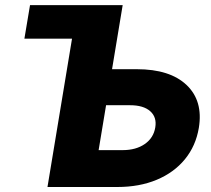

<svg xmlns="http://www.w3.org/2000/svg" viewBox="-20 -748 844 768"><path d="M77.6 -593.3 100.1 -727.5H470.7L428.2 -471.2H527.3Q659.7 -471.2 726.3 -408Q793 -344.7 775.4 -236.8Q763.2 -164.1 719.5 -110.8Q675.8 -57.6 606.7 -28.8Q537.6 0 449.2 0H169.9L268.1 -593.3ZM404.3 -327.1 374.5 -147.5H470.7Q523.9 -147.5 559.1 -171.9Q594.2 -196.3 601.1 -238.3Q607.9 -279.3 580.8 -303.2Q553.7 -327.1 500.5 -327.1Z"/></svg>

Font: Inter Display Extra Bold
Style: Italic
Weight: 800
Italic angle: -9.39999°
Designer: Rasmus Andersson
Foundry: rsms
Version: Version 4.000;git-4fc901f